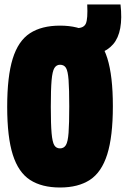

<svg xmlns="http://www.w3.org/2000/svg" viewBox="-20 -824 559 854"><path d="M247 10Q166 10 114 -23.5Q62 -57 37 -135.5Q12 -214 12 -349Q12 -484 36.5 -563Q61 -642 113 -676Q165 -710 247 -710Q329 -710 381 -676.5Q433 -643 457.5 -564.5Q482 -486 482 -352Q482 -217 457 -137.5Q432 -58 380 -24Q328 10 247 10ZM247 -164Q264 -164 273 -178.5Q282 -193 285 -233.5Q288 -274 288 -351Q288 -428 285 -468Q282 -508 273.5 -522Q265 -536 247 -536Q231 -536 222 -521.5Q213 -507 209.5 -467Q206 -427 206 -349Q206 -271 209.5 -231.5Q213 -192 221.5 -178Q230 -164 247 -164ZM313 -573V-699H322Q353 -699 362 -719.5Q371 -740 368 -804H516Q530 -682 483.5 -627.5Q437 -573 328 -573Z"/></svg>

Font: Georama Condensed Black
Style: Regular
Weight: 900
Width: 3
Designer: Jean-Baptiste Levee
Foundry: Production Type
Version: Version 1.000